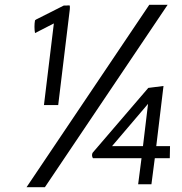

<svg xmlns="http://www.w3.org/2000/svg" viewBox="-20 -749 754 795"><path d="M683 -94 684 -144H627L657 -393L594 -385L364 -117C359 -109 361 -99 365 -94H566L552 14H607L621 -94ZM593 -319 572 -144H444ZM162 -314H221L269 -710C270 -715 269 -720 269 -726C265 -727 260 -727 256 -726H244L137 -672C133 -670 128 -668 125 -665C122 -649 122 -627 125 -612L203 -652ZM166 26 674 -729H598L90 26Z"/></svg>

Font: Bluebird
Style: LiObl
Weight: 300
Designer: Jasper
Foundry: Cannot Into Space Fonts
Version: Version 0.98